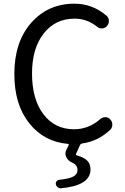

<svg xmlns="http://www.w3.org/2000/svg" viewBox="-20 -764 678 1039"><path d="M523.4 -120.1Q535.2 -129.9 550.8 -129.9Q566.4 -129.9 576.2 -118.2Q587.9 -105.5 587.9 -89.8Q587.9 -72.3 575.2 -60.5Q509.8 1 422.9 12.7Q416 14.6 413.1 20.5L391.6 68.4Q388.7 75.2 396.5 77.1Q432.6 86.9 451.2 104.5Q469.7 122.1 469.7 153.3Q469.7 240.2 309.6 254.9Q308.6 254.9 307.6 254.9Q298.8 254.9 292 249Q284.2 243.2 282.2 233.4Q280.3 224.6 286.1 217.3Q292 210 300.8 209Q355.5 203.1 377.4 190.9Q399.4 178.7 399.4 155.3Q399.4 128.9 369.1 115.2Q348.6 106.4 338.9 86.9Q334 77.1 334 67.4Q334 58.6 337.9 49.8L351.6 21.5Q352.5 19.5 351.6 17.1Q350.6 14.6 347.7 14.6Q218.8 3.9 138.2 -97.2Q57.6 -198.2 57.6 -363.3Q57.6 -537.1 148.9 -640.6Q240.2 -744.1 382.8 -744.1Q479.5 -744.1 555.7 -679.7Q569.3 -668.9 569.3 -650.4Q569.3 -634.8 558.6 -623Q548.8 -611.3 533.2 -610.4Q517.6 -609.4 505.9 -619.1Q451.2 -663.1 383.8 -663.1Q279.3 -663.1 216.3 -582.5Q153.3 -502 153.3 -366.2Q153.3 -227.5 214.8 -146Q276.4 -64.5 380.9 -64.5Q460 -64.5 523.4 -120.1Z"/></svg>

Font: Gen Jyuu Gothic P Regular
Style: Regular
Weight: 400
Designer: [Source Han Sans]
Ryoko NISHIZUKA  (kana & ideographs); Paul D. Hunt (Latin, Greek & Cyrillic); Wenlong ZHANG  (bopomofo
Version: Version 1.002.20150607